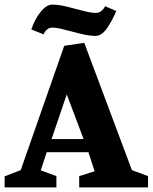

<svg xmlns="http://www.w3.org/2000/svg" viewBox="-34 -814 663 834"><path d="M-14 0V-48L56 -75L245 -615L332 -628L539 -75L609 -49V0H310V-49L377 -70L350 -153H169L143 -74L211 -49V0ZM190 -210H329L256 -404ZM381 -658Q354 -658 317.5 -667Q281 -676 247 -685Q213 -694 193 -694Q181 -694 172.5 -687.5Q164 -681 160 -674Q156 -667 155 -665L102 -686Q117 -731 142.5 -762.5Q168 -794 193 -794Q221 -794 257 -785Q293 -776 327 -767Q361 -758 381 -758Q394 -758 403 -764Q412 -770 417 -777.5Q422 -785 423 -787L471 -766Q452 -721 429.5 -689.5Q407 -658 381 -658Z"/></svg>

Font: Manuale ExtraBold
Style: Regular
Weight: 800
Version: Version 1.002